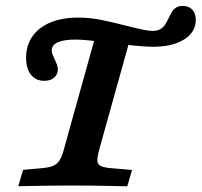

<svg xmlns="http://www.w3.org/2000/svg" viewBox="-20 -643 696 663"><path d="M70.1 -443.5Q70.1 -485.9 91.7 -517.1Q113.3 -548.2 153.7 -565.2Q194 -582.3 250.6 -582.3Q289.5 -582.3 329.7 -574.2Q369.9 -566.2 422 -552.6Q447.4 -546.1 470.6 -541.1Q493.9 -536.2 506.9 -536.2Q523 -536.2 533.4 -542.3Q543.9 -548.4 549.7 -557.3Q555.5 -566.3 562.8 -581.3Q569.3 -595.2 574.6 -603.4Q579.8 -611.5 588.6 -617.1Q597.3 -622.6 611.2 -622.6Q632.2 -622.6 644.1 -609.6Q656.1 -596.7 656.1 -574.4Q656.1 -546.4 638 -525.5Q620 -504.6 586.8 -493Q553.6 -481.4 509.2 -481.4Q485.7 -481.4 447.2 -485.2Q408.6 -489.1 366.4 -494.6Q329.7 -499.1 295 -502.7Q260.3 -506.4 241.2 -506.4Q200.5 -506.4 179.6 -496.9Q158.6 -487.5 158.6 -469.1Q158.6 -461.8 161.9 -453.5Q165.1 -445.3 169.1 -437.6Q172.8 -429.4 176.3 -420.7Q179.7 -411.9 179.7 -403.4Q179.7 -385.7 167 -374.8Q154.3 -363.9 132.8 -363.9Q103.5 -363.9 86.8 -385.1Q70.1 -406.2 70.1 -443.5ZM313.9 -533.9 430.7 -513.9 343.5 -201.6H221.2ZM43.2 0 59.7 -56.5 127.1 -62.5Q150.9 -64.9 163.9 -70.5Q176.9 -76.1 185.2 -88.6Q193.4 -101.1 200.3 -125.8L221.2 -201.6H343.5L322.5 -125.8Q315.7 -100.7 316.2 -88.6Q316.8 -76.5 326 -70.9Q335.2 -65.3 357.7 -62.8L436 -56.1L419.5 0.4Q388.9 -0.1 357.9 -0.9Q301.8 -2.4 224.3 -2.4H226.5H223.9Q159.7 -2.4 43.2 0Z"/></svg>

Font: Playfair Micro SmCond SmLight
Style: Italic
Weight: 360
Width: 4
Italic angle: -15.6°
Designer: Claus Eggers Sørensen
Foundry: Claus Eggers Sørensen
Version: Version 2.203;Glyphs 3.3 (3326)